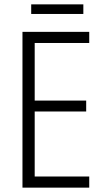

<svg xmlns="http://www.w3.org/2000/svg" viewBox="-20 -860 480 880"><path d="M389 0H83V-714H389V-663H139V-399H375V-349H139V-51H389ZM362 -840V-796H123V-840Z"/></svg>

Font: Noto Sans Myanmar UI Condensed Light
Style: Regular
Weight: 300
Width: 3
Designer: Monotype Design Team
Foundry: Monotype Imaging Inc.
Version: Version 2.103; ttfautohint (v1.8.4.7-5d5b)